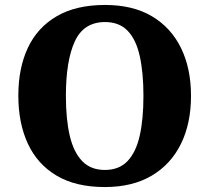

<svg xmlns="http://www.w3.org/2000/svg" viewBox="-20 -745 845 775"><path d="M403 10Q286 10 208.5 -36Q131 -82 92.5 -165Q54 -248 54 -359Q54 -470 92.5 -552Q131 -634 209 -679.5Q287 -725 404 -725Q516 -725 593 -679.5Q670 -634 710.5 -551.5Q751 -469 751 -358Q751 -247 710.5 -164.5Q670 -82 592.5 -36Q515 10 403 10ZM403 -59Q461 -59 495 -95Q529 -131 544 -197.5Q559 -264 559 -358Q559 -452 544 -519Q529 -586 495 -621Q461 -656 404 -656Q318 -656 282 -578Q246 -500 246 -358Q246 -264 261.5 -197.5Q277 -131 311.5 -95Q346 -59 403 -59Z"/></svg>

Font: Noto Serif Hebrew ExtraBold
Style: Regular
Weight: 800
Version: Version 2.003